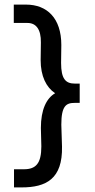

<svg xmlns="http://www.w3.org/2000/svg" viewBox="-20 -726 415 836"><path d="M74 90C181 90 253 53 250 -88L247 -183C247 -265 268 -278 305 -278H327V-362H306C266 -362 246 -382 246 -452L247 -530C247 -647 185 -706 93 -706H40V-626H100C137 -626 159 -598 158 -541L157 -464C157 -395 181 -346 220 -320C182 -298 158 -248 158 -169L160 -89C160 -15 137 11 84 11H41V90Z"/></svg>

Font: Inconsolata Condensed
Style: Bold
Weight: 700
Width: 3
Monospace: yes
Designer: Raph Levien, Cyreal, Brenton Simpson
Foundry: Raph Levien, Cyreal, Google
Version: Version 3.100